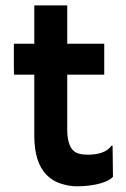

<svg xmlns="http://www.w3.org/2000/svg" viewBox="-20 -669 457 697"><path d="M298.3 -107.4Q361.3 -107.4 384.8 -140.1H388.7L390.1 -26.9Q366.2 -2.9 301.3 4.9Q283.7 7.3 257.6 7.3Q231.4 7.3 200.9 -2.4Q170.4 -12.2 148.9 -34.2Q104.5 -79.6 104.5 -176.3V-397.9H30.8Q30.3 -412.1 30.3 -426.8V-502Q30.3 -510.3 30.8 -510.3H104.5V-649.4H224.1V-510.3H358.4V-397.9H224.1V-198.7Q224.1 -122.1 266.6 -111.3Q280.3 -107.4 298.3 -107.4Z"/></svg>

Font: HammersmithOne
Style: Regular
Weight: 400
Designer: Nicole Fally
Foundry: Nicole Fally
Version: Version 1.003